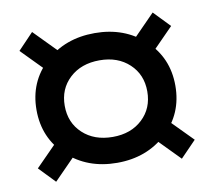

<svg xmlns="http://www.w3.org/2000/svg" viewBox="-69 -731 824 746"><g transform="rotate(-10 343.0 -358.5)"><path d="M178.2 -348.1Q178.2 -414.6 223.6 -456.8Q269 -499 341.8 -499Q413.6 -499 458.7 -456.8Q503.9 -414.6 503.9 -348.1Q503.9 -281.2 458.7 -239Q413.6 -196.8 341.8 -196.8Q269 -196.8 223.6 -239Q178.2 -281.2 178.2 -348.1ZM67.4 -351.1Q67.4 -240.2 145.5 -167.5Q223.6 -94.7 341.3 -94.7Q458.5 -94.7 536.9 -167.5Q615.2 -240.2 615.2 -351.1Q615.2 -461.9 536.9 -534.2Q458.5 -606.4 341.3 -606.4Q223.6 -606.4 145.5 -534.2Q67.4 -461.9 67.4 -351.1ZM639.2 -582 577.6 -646 475.6 -542 537.1 -478ZM196.3 -167.5 135.3 -230.5 33.2 -127 94.2 -63.5ZM590.8 -66.9 652.8 -130.9 550.8 -234.4 488.8 -170.9ZM144 -484.9 205.1 -548.8 103 -652.8 42 -588.9Z"/></g></svg>

Font: Roboto Flex
Style: wght 600 wdth 140 opsz 13.0 GRAD 0.00 slnt 0.00 XTRA 468 XOPQ 96 YOPQ 79 YTLC 514 YTUC 712 YTAS 750 YTDE -203.00 YTFI 738
Weight: 600
Width: 8
Designer: Berlow after Robertson
Foundry: Google
Version: Version 3.100